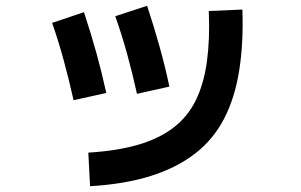

<svg xmlns="http://www.w3.org/2000/svg" viewBox="-20 -608 1040 663"><path d="M291 35 285 -81Q385 -87 458 -108.5Q531 -130 580 -168Q629 -206 656.5 -262.5Q684 -319 694.5 -395.5Q705 -472 701 -570L817 -575Q821 -459 806 -364.5Q791 -270 754 -198.5Q717 -127 654 -78Q591 -29 501 -0.5Q411 28 291 35ZM234 -262Q219 -330 200.5 -398Q182 -466 160 -529L270 -566Q294 -493 313 -424.5Q332 -356 347 -287ZM453 -284Q438 -352 420 -418Q402 -484 378 -552L488 -588Q512 -515 531 -447Q550 -379 565 -309Z"/></svg>

Font: Murecho Thin SemiBold
Style: Regular
Weight: 600
Version: Version 1.010